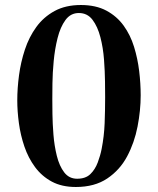

<svg xmlns="http://www.w3.org/2000/svg" viewBox="-20 -750 630 767"><path d="M400 -361Q400 -383 399.5 -424Q399 -465 395.5 -512Q392 -559 381 -601.5Q370 -644 349.5 -671Q329 -698 295 -698Q262 -698 241.5 -670Q221 -642 210 -598Q199 -554 194.5 -506Q190 -458 189.5 -417Q189 -376 189 -354Q189 -333 189.5 -294.5Q190 -256 193.5 -212Q197 -168 207 -127.5Q217 -87 236.5 -61.5Q256 -36 288 -36Q322 -36 341 -54.5Q360 -73 370.5 -101Q381 -129 386 -155Q396 -206 398 -257.5Q400 -309 400 -361ZM542 -369Q542 -309 529.5 -244.5Q517 -180 488 -125.5Q459 -71 408.5 -37Q358 -3 283 -3Q227 -3 187 -24.5Q147 -46 120 -82.5Q93 -119 77.5 -164.5Q62 -210 55.5 -258Q49 -306 49 -349Q49 -397 56 -449.5Q63 -502 79.5 -552Q96 -602 125 -642Q154 -682 198 -706Q242 -730 303 -730Q363 -730 405 -707.5Q447 -685 474 -647.5Q501 -610 515.5 -563Q530 -516 536 -466Q542 -416 542 -369Z"/></svg>

Font: l_WÎãfOS
Style: ^8Ä
Weight: 700
Designer: LiuPeng
Version: Version 1.3